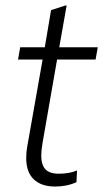

<svg xmlns="http://www.w3.org/2000/svg" viewBox="-20 -673 389 703"><path d="M76 -94Q76 -117 80 -138L136 -455H46L54 -500H144L167 -636L220 -653H224L197 -500H338L330 -455H189L136 -151Q131 -121 131 -104Q131 -70 146 -53.5Q161 -37 195 -37Q235 -37 262 -49L260 -6Q225 10 182 10Q131 10 103.5 -16.5Q76 -43 76 -94Z"/></svg>

Font: Sarabun ExtraLight
Style: Italic
Weight: 275
Italic angle: -10°
Designer: Suppakit Chalermlarp | Katatrad Co.,Ltd.
Foundry: Cadson Demak Co.,Ltd.
Version: Version 1.000; ttfautohint (v1.6)